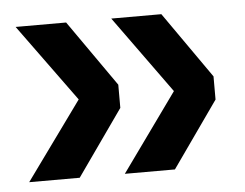

<svg xmlns="http://www.w3.org/2000/svg" viewBox="-37 -503 590 462"><g transform="rotate(-5 258.0 -272.5)"><path d="M16 -85 152 -273 16 -460H138L250 -300V-244L138 -85ZM247 -85 382 -273 247 -460H368L480 -300V-244L368 -85Z"/></g></svg>

Font: Radio Canada Medium
Style: Regular
Weight: 500
Designer: Charles Daoud, Etienne Aubert Bonn, Alexandre Saumier Demers, Jacques Le Bailly
Foundry: Radio-Canada
Version: Version 2.104; ttfautohint (v1.8.4.7-5d5b);gftools[0.9.28.de